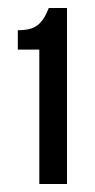

<svg xmlns="http://www.w3.org/2000/svg" viewBox="-20 -815 240 484"><path d="M24.9 -689.9V-738.8Q44.4 -738.8 57.9 -742.9Q71.3 -747.1 80.1 -756.3Q88.9 -765.6 93 -773.2Q97.2 -780.8 103 -794.9H148.9V-351.1H79.1V-689.9Z"/></svg>

Font: VL Bebas Neue Bold
Style: Regular
Weight: 700
Designer: Ryoichi Tsunekawa
Foundry: Ryoichi Tsunekawa
Version: Version 1.300